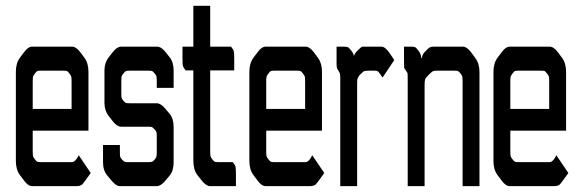

<svg xmlns="http://www.w3.org/2000/svg" viewBox="-20 -636 1970 656"><path d="M249 -105.5 290 -44.9 272.5 -20.5Q261.7 -5.9 258.8 -3.9Q251 0 243.2 0Q243.2 0 89.8 0Q76.2 0 62.5 -18.6L47.9 -38.1Q34.2 -56.6 34.2 -85.9V-390.6Q34.2 -419.9 47.9 -438.5L62.5 -458Q76.2 -476.6 89.8 -476.6H225.6Q240.2 -476.6 253.9 -458L268.6 -438.5Q282.2 -419.9 282.2 -390.6V-189.5H91.8V-121.1Q91.8 -106.4 92.8 -102.5Q93.8 -98.6 99.1 -91.8Q104.5 -85 107.4 -83.5Q110.4 -82 120.1 -82H224.6Q231.4 -82 236.3 -86.9Q244.1 -94.7 249 -105.5ZM224.6 -263.7V-355.5Q224.6 -370.1 223.6 -374Q222.7 -377.9 217.3 -384.8Q211.9 -391.6 209.5 -393.1Q207 -394.5 196.3 -394.5H120.1Q109.4 -394.5 106.9 -393.1Q104.5 -391.6 99.1 -384.8Q93.8 -377.9 92.8 -373.5Q91.8 -369.1 91.8 -355.5V-263.7Z M515.6 -283.2Q529.3 -283.2 544.9 -264.6L559.6 -247.1Q573.2 -230.5 573.2 -202.1V-81.1Q573.2 -52.7 559.6 -36.1L544.9 -18.6Q529.3 0 515.6 0H389.6Q377 0 361.3 -18.6L346.7 -36.1Q332 -53.7 332 -81.1V-140.6H389.6V-119.1Q389.6 -105.5 390.6 -101.1Q391.6 -96.7 397 -90.8Q402.3 -85 405.3 -83.5Q408.2 -82 418.9 -82H486.3Q497.1 -82 500 -83.5Q502.9 -85 508.3 -90.8Q513.7 -96.7 514.6 -101.1Q515.6 -105.5 515.6 -119.1V-177.7Q515.6 -186.5 507.8 -194.3Q502 -200.2 499.5 -201.7Q497.1 -203.1 486.3 -203.1H394.5Q379.9 -203.1 366.2 -220.7L351.6 -239.3Q336.9 -257.8 336.9 -284.2V-395.5Q336.9 -421.9 351.6 -440.4L366.2 -459Q379.9 -476.6 394.5 -476.6H515.6Q531.2 -476.6 544.9 -459L559.6 -440.4Q573.2 -422.9 573.2 -395.5V-335.9H515.6V-357.4Q515.6 -371.1 514.6 -375Q513.7 -378.9 508.3 -385.3Q502.9 -391.6 500 -393.1Q497.1 -394.5 486.3 -394.5H423.8Q413.1 -394.5 410.2 -393.1Q407.2 -391.6 401.9 -385.3Q396.5 -378.9 395.5 -375Q394.5 -371.1 394.5 -357.4V-319.3Q394.5 -305.7 395.5 -301.8Q396.5 -297.9 401.9 -291.5Q407.2 -285.2 410.2 -284.2Q413.1 -283.2 423.8 -283.2Z M698.2 -616.2V-476.6H769.5Q777.3 -466.8 778.8 -461.4Q780.3 -456.1 780.3 -433.6V-395.5H698.2V-121.1Q698.2 -106.4 699.2 -102.5Q700.2 -98.6 705.1 -91.8Q710 -85 712.9 -84Q714.8 -82 726.6 -82H775.4Q783.2 -72.3 784.7 -66.9Q786.1 -61.5 786.1 -39.1V0H697.3Q684.6 0 668.9 -19.5L654.3 -38.1Q640.6 -55.7 640.6 -86.9V-395.5H614.3Q606.4 -405.3 605 -410.6Q603.5 -416 603.5 -437.5V-476.6H640.6V-616.2Z M1046.9 -105.5 1087.9 -44.9 1070.3 -20.5Q1059.6 -5.9 1056.6 -3.9Q1048.8 0 1041 0Q1041 0 887.7 0Q874 0 860.4 -18.6L845.7 -38.1Q832 -56.6 832 -85.9V-390.6Q832 -419.9 845.7 -438.5L860.4 -458Q874 -476.6 887.7 -476.6H1023.4Q1038.1 -476.6 1051.8 -458L1066.4 -438.5Q1080.1 -419.9 1080.1 -390.6V-189.5H889.6V-121.1Q889.6 -106.4 890.6 -102.5Q891.6 -98.6 897 -91.8Q902.3 -85 905.3 -83.5Q908.2 -82 918 -82H1022.5Q1029.3 -82 1034.2 -86.9Q1042 -94.7 1046.9 -105.5ZM1022.5 -263.7V-355.5Q1022.5 -370.1 1021.5 -374Q1020.5 -377.9 1015.1 -384.8Q1009.8 -391.6 1007.3 -393.1Q1004.9 -394.5 994.1 -394.5H918Q907.2 -394.5 904.8 -393.1Q902.3 -391.6 897 -384.8Q891.6 -377.9 890.6 -373.5Q889.6 -369.1 889.6 -355.5V-263.7Z M1129.9 -476.6H1153.3Q1164.1 -476.6 1168 -475.1Q1171.9 -473.6 1178.7 -464.8Q1188.5 -453.1 1188.5 -446.3H1190.4Q1190.4 -452.1 1203.1 -464.8Q1214.8 -476.6 1218.8 -476.6Q1224.6 -476.6 1230.5 -476.6H1283.2Q1296.9 -476.6 1313.5 -451.2L1327.1 -430.7L1287.1 -371.1L1280.3 -380.9Q1272.5 -392.6 1268.6 -393.6Q1265.6 -394.5 1258.8 -394.5H1238.3Q1226.6 -394.5 1221.7 -391.6Q1218.8 -389.6 1208 -378.9Q1206.1 -377 1201.2 -366.2Q1200.2 -363.3 1200.2 -345.7V0H1142.6V-364.3Q1142.6 -378.9 1141.6 -383.3Q1140.6 -387.7 1136.2 -394.5Q1131.8 -401.4 1130.9 -405.3Q1129.9 -409.2 1129.9 -422.9Z M1360.4 -476.6H1384.8Q1395.5 -476.6 1399.4 -474.1Q1403.3 -471.7 1410.2 -461.9Q1419.9 -449.2 1418.9 -438.5H1421.9Q1421.9 -450.2 1434.6 -461.9Q1445.3 -472.7 1449.2 -474.6Q1453.1 -476.6 1463.9 -476.6H1561.5Q1575.2 -476.6 1589.8 -457L1603.5 -438.5Q1618.2 -418.9 1618.2 -390.6V0H1560.5V-355.5Q1560.5 -370.1 1559.6 -374.5Q1558.6 -378.9 1553.2 -385.3Q1547.9 -391.6 1544.9 -393.1Q1542 -394.5 1531.2 -394.5H1473.6Q1462.9 -394.5 1459 -392.6Q1455.1 -390.6 1444.8 -380.4Q1434.6 -370.1 1432.6 -365.2Q1430.7 -360.4 1430.7 -345.7V0H1373V-365.2Q1373 -379.9 1372.6 -384.3Q1372.1 -388.7 1366.7 -395Q1361.3 -401.4 1360.8 -405.8Q1360.4 -410.2 1360.4 -430.7Z M1880.9 -105.5 1921.9 -44.9 1904.3 -20.5Q1893.6 -5.9 1890.6 -3.9Q1882.8 0 1875 0Q1875 0 1721.7 0Q1708 0 1694.3 -18.6L1679.7 -38.1Q1666 -56.6 1666 -85.9V-390.6Q1666 -419.9 1679.7 -438.5L1694.3 -458Q1708 -476.6 1721.7 -476.6H1857.4Q1872.1 -476.6 1885.7 -458L1900.4 -438.5Q1914.1 -419.9 1914.1 -390.6V-189.5H1723.6V-121.1Q1723.6 -106.4 1724.6 -102.5Q1725.6 -98.6 1731 -91.8Q1736.3 -85 1739.3 -83.5Q1742.2 -82 1752 -82H1856.4Q1863.3 -82 1868.2 -86.9Q1876 -94.7 1880.9 -105.5ZM1856.4 -263.7V-355.5Q1856.4 -370.1 1855.5 -374Q1854.5 -377.9 1849.1 -384.8Q1843.8 -391.6 1841.3 -393.1Q1838.9 -394.5 1828.1 -394.5H1752Q1741.2 -394.5 1738.8 -393.1Q1736.3 -391.6 1731 -384.8Q1725.6 -377.9 1724.6 -373.5Q1723.6 -369.1 1723.6 -355.5V-263.7Z"/></svg>

Font: Vancouver Drive
Style: Regular
Weight: 400
Designer: Valery Zaveryaev
Foundry: Cyreal (www.cyreal.org)
Version: Version 1.06